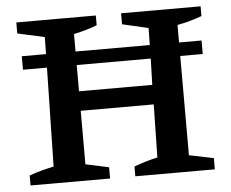

<svg xmlns="http://www.w3.org/2000/svg" viewBox="-49 -708 922 765"><g transform="rotate(-5 412.5 -326.0)"><path d="M43 0V-40Q68 -49 92.5 -55.5Q117 -62 141 -67L149 -462H53V-516H150L151 -584L43 -608V-652H361V-613Q320 -597 268 -586V-516H565L566 -584L462 -608V-652H780V-613Q735 -596 682 -586V-516H772V-462H682V-65L780 -45V0H462V-39Q486 -48 509 -55Q532 -62 556 -67L560 -279H268V-65L361 -45V0ZM268 -357H561L564 -462H268Z"/></g></svg>

Font: Piazzolla SC SemiBold
Style: Regular
Weight: 600
Designer: Juan Pablo del Peral
Foundry: Huerta Tipografica
Version: Version 1.330